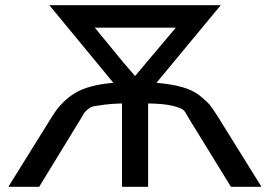

<svg xmlns="http://www.w3.org/2000/svg" viewBox="-20 -715 1043 735"><path d="M12 0 180 -270Q216 -328 267.5 -359Q319 -390 414 -398L169 -695H825L579 -398Q637 -393 677.5 -381.5Q718 -370 744 -349.5Q770 -329 782.5 -314Q795 -299 813 -270L981 0H864L701 -265Q690 -286 682.5 -293.5Q675 -301 642.5 -309.5Q610 -318 547 -319V0H447V-319Q408 -318 381 -314.5Q354 -311 340.5 -308.5Q327 -306 315.5 -296Q304 -286 302.5 -283Q301 -280 292 -265L130 0ZM343 -609 453 -475 497 -424 653 -609Z"/></svg>

Font: Coval
Style: Medium
Weight: 500
Foundry: Context Ltd
Version: Version 001.000